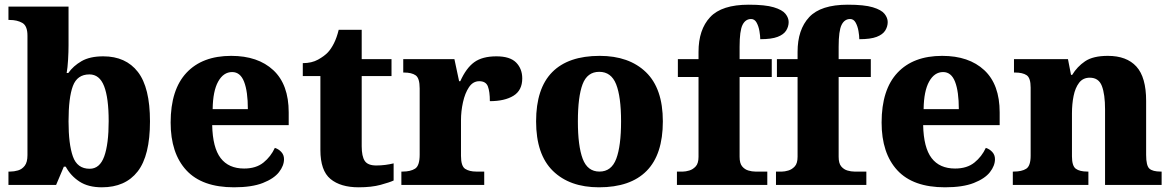

<svg xmlns="http://www.w3.org/2000/svg" viewBox="-20 -788 4994 818"><path d="M414 10Q356 10 318.5 -14.5Q281 -39 260 -78H252L219 0H16V-57H23Q40 -57 57 -62Q74 -67 85.5 -82Q97 -97 97 -127V-636Q97 -678 75 -690.5Q53 -703 21 -703H16V-760H272V-595Q272 -567 270 -533Q268 -499 264 -477H271Q292 -507 327.5 -527.5Q363 -548 420 -548Q516 -548 567.5 -481.5Q619 -415 619 -271Q619 -125 566.5 -57.5Q514 10 414 10ZM362 -69Q405 -69 424 -121.5Q443 -174 443 -272Q443 -371 423.5 -421Q404 -471 361 -471Q309 -471 290.5 -421.5Q272 -372 272 -271Q272 -174 290.5 -121.5Q309 -69 362 -69Z M977 10Q841 10 774 -62.5Q707 -135 707 -266Q707 -406 774.5 -478Q842 -550 965 -550Q1079 -550 1144.5 -489Q1210 -428 1210 -309V-255H884Q886 -159 920 -114.5Q954 -70 1020 -70Q1071 -70 1102.5 -95.5Q1134 -121 1151 -158Q1167 -153 1178.5 -140.5Q1190 -128 1190 -110Q1190 -82 1168.5 -54.5Q1147 -27 1100 -8.5Q1053 10 977 10ZM1036 -323Q1036 -398 1020 -439.5Q1004 -481 969 -481Q932 -481 909.5 -440.5Q887 -400 886 -323Z M1508 10Q1431 10 1388 -25.5Q1345 -61 1345 -149V-464H1270V-519Q1308 -519 1335 -534Q1362 -549 1377 -565Q1391 -580 1403 -604Q1415 -628 1423 -661H1521V-536H1648V-464H1521V-165Q1521 -122 1534 -102.5Q1547 -83 1583 -83Q1603 -83 1622 -85.5Q1641 -88 1657 -92V-19Q1640 -11 1601.5 -0.5Q1563 10 1508 10Z M1690 0V-57H1695Q1729 -57 1748.5 -69.5Q1768 -82 1768 -129V-411Q1768 -455 1751 -467Q1734 -479 1701 -479H1698V-536H1916L1936 -442H1941Q1966 -498 2000.5 -523Q2035 -548 2095 -548Q2153 -548 2179 -521.5Q2205 -495 2205 -454Q2205 -403 2167.5 -380Q2130 -357 2067 -357Q2067 -398 2058.5 -420Q2050 -442 2022 -442Q1995 -442 1978 -416.5Q1961 -391 1952.5 -352.5Q1944 -314 1944 -276V-124Q1944 -80 1962 -68.5Q1980 -57 2009 -57H2043V0Z M2532 10Q2407 10 2335.5 -60Q2264 -130 2264 -271Q2264 -411 2332.5 -480.5Q2401 -550 2535 -550Q2660 -550 2732 -480.5Q2804 -411 2804 -271Q2804 -130 2735 -60Q2666 10 2532 10ZM2534 -57Q2585 -57 2605.5 -111.5Q2626 -166 2626 -271Q2626 -376 2605 -429Q2584 -482 2533 -482Q2482 -482 2462 -429Q2442 -376 2442 -271Q2442 -166 2462.5 -111.5Q2483 -57 2534 -57Z M2864 0V-57H2890Q2901 -57 2916.5 -61.5Q2932 -66 2944 -79Q2956 -92 2956 -120V-460H2868V-536H2956V-567Q2956 -662 3005.5 -715Q3055 -768 3170 -768Q3240 -768 3276.5 -757Q3313 -746 3326.5 -729Q3340 -712 3340 -694Q3340 -675 3329.5 -658Q3319 -641 3293 -631Q3267 -621 3219 -621Q3219 -635 3215.5 -655.5Q3212 -676 3203.5 -691.5Q3195 -707 3180 -707Q3156 -707 3143.5 -682Q3131 -657 3131 -589V-536H3268V-460H3131V-120Q3131 -92 3142 -79Q3153 -66 3168.5 -61.5Q3184 -57 3198 -57H3249V0Z M3286 0V-57H3312Q3323 -57 3338.5 -61.5Q3354 -66 3366 -79Q3378 -92 3378 -120V-460H3290V-536H3378V-567Q3378 -662 3427.5 -715Q3477 -768 3592 -768Q3662 -768 3698.5 -757Q3735 -746 3748.5 -729Q3762 -712 3762 -694Q3762 -675 3751.5 -658Q3741 -641 3715 -631Q3689 -621 3641 -621Q3641 -635 3637.5 -655.5Q3634 -676 3625.5 -691.5Q3617 -707 3602 -707Q3578 -707 3565.5 -682Q3553 -657 3553 -589V-536H3690V-460H3553V-120Q3553 -92 3564 -79Q3575 -66 3590.5 -61.5Q3606 -57 3620 -57H3671V0Z M4006 10Q3870 10 3803 -62.5Q3736 -135 3736 -266Q3736 -406 3803.5 -478Q3871 -550 3994 -550Q4108 -550 4173.5 -489Q4239 -428 4239 -309V-255H3913Q3915 -159 3949 -114.5Q3983 -70 4049 -70Q4100 -70 4131.5 -95.5Q4163 -121 4180 -158Q4196 -153 4207.5 -140.5Q4219 -128 4219 -110Q4219 -82 4197.5 -54.5Q4176 -27 4129 -8.5Q4082 10 4006 10ZM4065 -323Q4065 -398 4049 -439.5Q4033 -481 3998 -481Q3961 -481 3938.5 -440.5Q3916 -400 3915 -323Z M4295 0V-57H4299Q4333 -57 4352 -69Q4371 -81 4371 -125V-415Q4371 -456 4354 -467.5Q4337 -479 4304 -479H4300V-536H4530L4543 -469H4548Q4569 -504 4603 -527Q4637 -550 4700 -550Q4780 -550 4821.5 -504.5Q4863 -459 4863 -358V-128Q4863 -82 4877 -69.5Q4891 -57 4925 -57H4929V0H4688V-322Q4688 -386 4674.5 -421.5Q4661 -457 4623 -457Q4594 -457 4577.5 -435.5Q4561 -414 4554 -379.5Q4547 -345 4547 -305V-122Q4547 -81 4563.5 -69Q4580 -57 4613 -57H4617V0Z"/></svg>

Font: Noto Serif Telugu ExtraBold
Style: Regular
Weight: 800
Designer: Jelle Bosma - Monotype Design Team
Foundry: Monotype Imaging Inc.
Version: Version 2.005; ttfautohint (v1.8.4.7-5d5b)